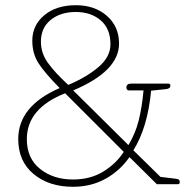

<svg xmlns="http://www.w3.org/2000/svg" viewBox="-20 -707 726 737"><path d="M50 -173Q50 -300 209 -369Q150 -429 127 -465.5Q104 -502 104 -551Q104 -610 150 -648.5Q196 -687 271 -687Q344 -687 390.5 -646Q437 -605 437 -540Q437 -434 261 -360L473 -150Q500 -195 512.5 -245Q525 -295 531 -360H474Q470 -360 467.5 -363.5Q465 -367 465 -372Q465 -378 469.5 -382Q474 -386 483 -386H627Q634 -386 634 -378Q634 -367 618 -365L560 -359Q547 -218 492 -130L596 -28L654 -21Q664 -20 667 -17Q670 -14 670 -8Q670 0 663 0H582L477 -104Q441 -52 385.5 -21Q330 10 260 10Q168 10 109 -39Q50 -88 50 -173ZM404 -537Q404 -597 366.5 -629Q329 -661 271 -661Q212 -661 174.5 -630.5Q137 -600 137 -547Q137 -503 164 -465.5Q191 -428 242 -381Q313 -411 358.5 -450Q404 -489 404 -537ZM455 -124 230 -349Q83 -291 83 -173Q83 -99 134 -58.5Q185 -18 260 -18Q327 -18 376.5 -48.5Q426 -79 455 -124Z"/></svg>

Font: Maitree ExtraLight
Style: Regular
Weight: 275
Designer: CadsonDemak Team
Foundry: CadsonDemak
Version: Version 1.003